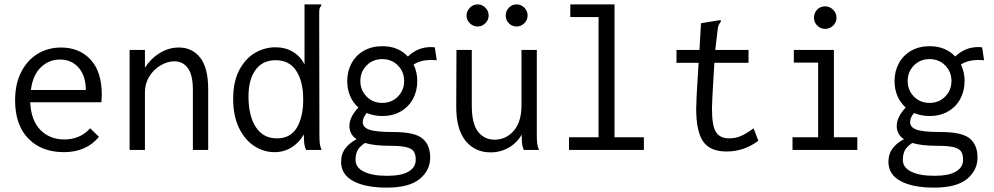

<svg xmlns="http://www.w3.org/2000/svg" viewBox="-20 -685 4540 877"><path d="M49 -227Q49 -302 77 -356.5Q105 -411 152.5 -439.5Q200 -468 259 -468Q342 -468 393.5 -413Q445 -358 445 -251Q445 -240 443 -218H118Q122 -134 165 -91Q208 -48 274 -48Q346 -48 392 -99L432 -60Q374 10 272 10Q170 10 109.5 -52Q49 -114 49 -227ZM372 -274Q372 -338 339.5 -375.5Q307 -413 254 -413Q204 -413 167 -378Q130 -343 121 -274Z M572 -457H642V-376Q669 -418 710 -443Q751 -468 797 -468Q858 -468 894.5 -421.5Q931 -375 931 -277V0H861V-275Q861 -343 838 -374Q815 -405 777 -405Q746 -405 714.5 -387Q683 -369 662.5 -336.5Q642 -304 642 -263V0H572Z M1045 -233Q1045 -312 1073 -365Q1101 -418 1145 -443.5Q1189 -469 1238 -469Q1284 -469 1318.5 -448Q1353 -427 1371 -390V-665H1447V-658Q1441 -652 1439.5 -645Q1438 -638 1438 -621L1439 -71Q1439 -47 1440.5 -31.5Q1442 -16 1449 0H1378Q1371 -16 1369.5 -31.5Q1368 -47 1368 -71Q1346 -33 1311.5 -11.5Q1277 10 1234 10Q1185 10 1142 -17.5Q1099 -45 1072 -100Q1045 -155 1045 -233ZM1365 -231Q1365 -312 1333.5 -361Q1302 -410 1239 -410Q1179 -410 1147 -365.5Q1115 -321 1115 -244Q1115 -156 1148.5 -104.5Q1182 -53 1245 -53Q1307 -53 1336 -102Q1365 -151 1365 -231Z M1949 -411Q1901 -411 1869 -390Q1886 -356 1886 -315Q1886 -270 1866.5 -233.5Q1847 -197 1810.5 -176Q1774 -155 1726 -155Q1688 -155 1655 -169Q1637 -147 1637 -127Q1637 -103 1667.5 -92.5Q1698 -82 1777 -82Q1874 -82 1909.5 -52.5Q1945 -23 1945 34Q1945 93 1897 132.5Q1849 172 1747 172Q1649 172 1593.5 142Q1538 112 1538 54Q1538 18 1558 -8Q1578 -34 1609 -49Q1576 -71 1576 -110Q1576 -150 1617 -194Q1592 -216 1579 -247Q1566 -278 1566 -315Q1566 -359 1585.5 -395.5Q1605 -432 1641.5 -453Q1678 -474 1726 -474Q1799 -474 1843 -427Q1867 -449 1892.5 -459.5Q1918 -470 1949 -470L1966 -469L1975 -410Q1966 -411 1949 -411ZM1826 -315Q1826 -357 1797.5 -386Q1769 -415 1726 -415Q1683 -415 1654.5 -386Q1626 -357 1626 -315Q1626 -273 1654.5 -244Q1683 -215 1726 -215Q1769 -215 1797.5 -244Q1826 -273 1826 -315ZM1762 -19Q1690 -19 1647 -32Q1623 -16 1613.5 1Q1604 18 1604 46Q1604 80 1642 99Q1680 118 1748 118Q1814 118 1846.5 98.5Q1879 79 1879 45Q1879 21 1870.5 7.5Q1862 -6 1837 -12.5Q1812 -19 1762 -19Z M2064 -202 2065 -457H2135V-202Q2135 -120 2163.5 -83.5Q2192 -47 2239 -47Q2291 -47 2326.5 -87.5Q2362 -128 2362 -205V-457H2432V-71Q2432 -47 2433.5 -31.5Q2435 -16 2442 0H2373Q2366 -15 2364.5 -31Q2363 -47 2363 -70Q2341 -32 2303.5 -10.5Q2266 11 2221 11Q2149 11 2106 -42.5Q2063 -96 2064 -202ZM2111 -614Q2111 -634 2126 -649.5Q2141 -665 2162 -665Q2182 -665 2197 -650Q2212 -635 2212 -614Q2212 -594 2197 -579Q2182 -564 2162 -564Q2141 -564 2126 -579Q2111 -594 2111 -614ZM2290 -614Q2290 -635 2304.5 -650Q2319 -665 2340 -665Q2360 -665 2375 -650Q2390 -635 2390 -614Q2390 -594 2375 -579Q2360 -564 2340 -564Q2319 -564 2304.5 -578.5Q2290 -593 2290 -614Z M2579 -58H2714V-607H2585V-665H2787V-58H2921V0H2579Z M3444 -42Q3378 7 3299 7Q3223 7 3191.5 -39Q3160 -85 3160 -189Q3160 -206 3162 -248L3171 -398H3070V-457H3175L3182 -579L3262 -592L3272 -593L3273 -587Q3266 -577 3262.5 -570Q3259 -563 3258 -548L3247 -457H3399V-398H3243L3234 -243Q3232 -203 3232 -190Q3232 -110 3250.5 -81.5Q3269 -53 3310 -53Q3340 -53 3365 -64Q3390 -75 3422 -99Z M3600 -58H3717V-399H3606V-457H3789V-58H3896V0H3600ZM3698 -604Q3698 -626 3712.5 -641Q3727 -656 3749 -656Q3770 -656 3785.5 -640.5Q3801 -625 3801 -604Q3801 -583 3785.5 -568Q3770 -553 3749 -553Q3728 -553 3713 -568Q3698 -583 3698 -604Z M4449 -411Q4401 -411 4369 -390Q4386 -356 4386 -315Q4386 -270 4366.5 -233.5Q4347 -197 4310.5 -176Q4274 -155 4226 -155Q4188 -155 4155 -169Q4137 -147 4137 -127Q4137 -103 4167.5 -92.5Q4198 -82 4277 -82Q4374 -82 4409.5 -52.5Q4445 -23 4445 34Q4445 93 4397 132.5Q4349 172 4247 172Q4149 172 4093.5 142Q4038 112 4038 54Q4038 18 4058 -8Q4078 -34 4109 -49Q4076 -71 4076 -110Q4076 -150 4117 -194Q4092 -216 4079 -247Q4066 -278 4066 -315Q4066 -359 4085.5 -395.5Q4105 -432 4141.5 -453Q4178 -474 4226 -474Q4299 -474 4343 -427Q4367 -449 4392.5 -459.5Q4418 -470 4449 -470L4466 -469L4475 -410Q4466 -411 4449 -411ZM4326 -315Q4326 -357 4297.5 -386Q4269 -415 4226 -415Q4183 -415 4154.5 -386Q4126 -357 4126 -315Q4126 -273 4154.5 -244Q4183 -215 4226 -215Q4269 -215 4297.5 -244Q4326 -273 4326 -315ZM4262 -19Q4190 -19 4147 -32Q4123 -16 4113.5 1Q4104 18 4104 46Q4104 80 4142 99Q4180 118 4248 118Q4314 118 4346.5 98.5Q4379 79 4379 45Q4379 21 4370.5 7.5Q4362 -6 4337 -12.5Q4312 -19 4262 -19Z"/></svg>

Font: Vazir Code
Style: Code
Weight: 400
Foundry: DejaVu fonts team - Redesigned by Saber Rastikerdar
Version: Version 1.1.2